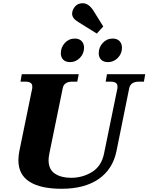

<svg xmlns="http://www.w3.org/2000/svg" viewBox="-20 -1160 920 1190"><path d="M469 -1021Q447 -1034 437 -1047Q427 -1060 427 -1075Q427 -1097 444 -1118.5Q461 -1140 493 -1140Q528 -1140 557 -1097L620 -996L580 -952ZM357 -830Q357 -867 382 -894Q407 -921 444 -921Q471 -921 486 -905Q501 -889 501 -864Q501 -828 475.5 -801.5Q450 -775 414 -775Q387 -775 372 -790Q357 -805 357 -830ZM592 -830Q592 -867 617 -894Q642 -921 679 -921Q706 -921 721 -905Q736 -889 736 -864Q736 -828 710.5 -801.5Q685 -775 649 -775Q622 -775 607 -790Q592 -805 592 -830ZM94 -167Q94 -194 100 -224L180 -614V-625Q180 -654 136 -654H107L115 -700H468L459 -654H429Q377 -654 369 -614L286 -209Q281 -184 281 -168Q281 -110 320 -84Q359 -58 420 -58Q492 -58 550.5 -94Q609 -130 625 -209L708 -614V-625Q708 -654 664 -654H635L643 -700H880L872 -654H842Q790 -654 781 -614L702 -224Q679 -111 591.5 -50.5Q504 10 362 10Q231 10 162.5 -34Q94 -78 94 -167Z"/></svg>

Font: Taviraj ExtraBold
Style: Italic
Weight: 800
Italic angle: -12°
Designer: Katatrad Team
Foundry: CadsonDemak
Version: Version 1.001